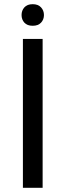

<svg xmlns="http://www.w3.org/2000/svg" viewBox="-20 -897 312 917"><path d="M183.6 -710.9V0H89.4V-710.9ZM83 -825.2Q83 -846.7 96.4 -861.8Q109.9 -877 136.2 -877Q162.1 -877 176 -861.8Q189.9 -846.7 189.9 -825.2Q189.9 -803.7 176 -788.8Q162.1 -773.9 136.2 -773.9Q109.9 -773.9 96.4 -788.8Q83 -803.7 83 -825.2Z"/></svg>

Font: Vazirmatn UI
Style: Regular
Weight: 400
Designer: Saber Rastikerdar
Foundry: Saber Rastikerdar
Version: Version 33.003